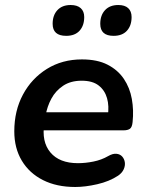

<svg xmlns="http://www.w3.org/2000/svg" viewBox="-20 -736 582 766"><path d="M280 10Q206 10 151.5 -17.5Q97 -45 67 -95Q37 -145 37 -212Q37 -294 71.5 -358.5Q106 -423 167 -461Q228 -499 307 -499Q368 -499 409 -478Q450 -457 474 -421.5Q498 -386 506 -341Q514 -296 509 -249Q507 -228 498 -222Q489 -216 473 -216H137L147 -288H427L410 -273Q416 -313 407 -344.5Q398 -376 373.5 -395Q349 -414 306 -414Q262 -414 232 -394Q202 -374 185 -342.5Q168 -311 162 -275L157 -244Q145 -171 181 -128Q217 -85 291 -85Q321 -85 353 -91.5Q385 -98 411 -113Q430 -124 444.5 -122.5Q459 -121 467.5 -111.5Q476 -102 478 -88.5Q480 -75 473.5 -60.5Q467 -46 451 -35Q416 -12 368 -1Q320 10 280 10ZM433 -593Q380 -593 380 -641Q380 -675 399 -695.5Q418 -716 452 -716Q478 -716 491.5 -703.5Q505 -691 505 -668Q505 -634 486.5 -613.5Q468 -593 433 -593ZM244 -593Q190 -593 190 -641Q190 -675 209 -695.5Q228 -716 262 -716Q288 -716 302 -703.5Q316 -691 316 -668Q316 -634 297.5 -613.5Q279 -593 244 -593Z"/></svg>

Font: Nunito Variable Extra Light
Style: Italic
Weight: 200
Italic angle: -9°
Designer: Vernon Adams
Foundry: Vernon Adams
Version: Version 3.602